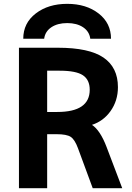

<svg xmlns="http://www.w3.org/2000/svg" viewBox="-20 -982 690 1004"><path d="M226.6 -280.3V2H79.1V-732.4H282.2Q446.3 -732.4 521.5 -680.7Q596.7 -628.9 596.7 -526.4Q596.7 -455.1 557.6 -400.4Q520.5 -348.6 460.9 -329.1Q503.9 -300.8 537.1 -213.9L619.1 2H464.8L387.7 -207Q371.1 -252 350.1 -266.1Q329.1 -280.3 275.4 -280.3ZM292 -612.3H226.6V-396.5H279.3Q449.2 -396.5 449.2 -512.7Q449.2 -564.5 413.6 -588.4Q377.9 -612.3 292 -612.3ZM560.5 -779.3H452.1Q447.3 -817.4 414.6 -839.4Q381.8 -861.3 331.5 -861.3Q281.2 -861.3 248.5 -839.4Q215.8 -817.4 210.9 -779.3H101.6Q101.6 -861.3 167 -911.6Q232.4 -961.9 331.5 -961.9Q430.7 -961.9 495.6 -911.6Q560.5 -861.3 560.5 -779.3Z"/></svg>

Font: Gen Shin Gothic Bold
Style: Bold
Weight: 700
Designer: [Source Han Sans]
Ryoko NISHIZUKA  (kana & ideographs); Paul D. Hunt (Latin, Greek & Cyrillic); Wenlong ZHANG  (bopomofo
Version: Version 1.002.20150607